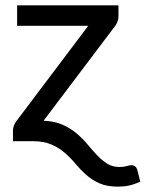

<svg xmlns="http://www.w3.org/2000/svg" viewBox="-20 -528 544 718"><path d="M504.5 151.5Q482 161.5 462.8 165.8Q443.5 170 420.5 170Q380 170 352 157.5Q324 145 302.5 126Q281 107 262.8 85Q244.5 63 222.8 44Q201 25 172.5 12.5Q144 0 103 0H28.5V-41Q28.5 -48 31.8 -57.8Q35 -67.5 42 -76L310 -431.5H44V-508H423V-467Q423 -456.5 419.2 -446.5Q415.5 -436.5 409.5 -429.5L143 -76.5Q184 -75 214 -61.5Q244 -48 266.8 -28.8Q289.5 -9.5 307.8 12.5Q326 34.5 343.8 53.2Q361.5 72 381.2 84.2Q401 96.5 427 96.5Q443 96.5 454 93Q465 89.5 472 89.5Q477.5 89.5 484 93.2Q490.5 97 494 109Z"/></svg>

Font: Lato 2
Style: Regular
Weight: 500
Designer: Lukasz Dziedzic with Adam Twardoch and Botio Nikoltchev
Foundry: tyPoland Lukasz Dziedzic
Version: Version 2.015; 2015-08-06; http://www.latofonts.com/